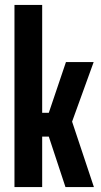

<svg xmlns="http://www.w3.org/2000/svg" viewBox="-20 -763 410 783"><path d="M39 -743H152V-303H179L249 -510H362L274 -267L363 0H247L179 -206H152V0H39Z"/></svg>

Font: Saira ExtraCondensed
Style: Bold
Weight: 700
Width: 2
Designer: Hector Gatti with collaboration of the Omnibus-Type team
Foundry: Omnibus-Type
Version: Version 0.072; ttfautohint (v1.8)